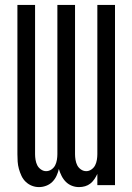

<svg xmlns="http://www.w3.org/2000/svg" viewBox="-20 -755 540 783"><path d="M139 8Q124 8 110 2.5Q96 -3 85 -13.5Q74 -24 67.5 -38Q61 -52 57 -66.5Q53 -81 52 -96Q51 -111 51 -126V-735H123V-126Q123 -115 125 -103Q127 -91 132 -81Q137 -71 147 -64Q157 -57 168 -57Q180 -57 190 -64Q200 -71 205 -81Q210 -91 212 -103Q214 -115 214 -126V-735H286V-126Q286 -115 288 -103Q290 -91 295 -81Q300 -71 310 -64Q320 -57 332 -57Q343 -57 353 -64Q363 -71 368 -81Q373 -91 375 -103Q377 -115 377 -126V-735H449V0H377V-46Q372 -35 365 -24.5Q358 -14 348.5 -6.5Q339 1 327 4.5Q315 8 302 8Q287 8 273 2.5Q259 -3 248.5 -13.5Q238 -24 231 -38Q224 -52 220 -66Q217 -52 210.5 -38Q204 -24 193.5 -13.5Q183 -3 168.5 2.5Q154 8 139 8Z"/></svg>

Font: Iosevka srxl
Style: Regular
Weight: 400
Monospace: yes
Designer: Belleve Invis
Foundry: Belleve Invis
Version: Version 33.0.1; ttfautohint (v1.8.3)